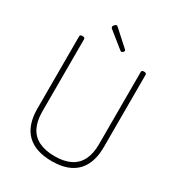

<svg xmlns="http://www.w3.org/2000/svg" viewBox="-310 -1594 1679 1810"><g transform="rotate(30 529.0 -689.0)"><path d="M531 19Q441 19 373 -4Q305 -27 259 -72.5Q213 -118 190 -186Q167 -254 167 -342V-1129Q167 -1139 173 -1143.5Q179 -1148 193 -1148Q208 -1148 214.5 -1143.5Q221 -1139 221 -1129V-340Q221 -240 255.5 -171.5Q290 -103 359.5 -69Q429 -35 531 -35Q633 -35 701 -69Q769 -103 803.5 -171.5Q838 -240 838 -340V-1129Q838 -1139 844.5 -1143.5Q851 -1148 864 -1148Q891 -1148 891 -1129V-342Q891 -225 850.5 -144Q810 -63 730 -22Q650 19 531 19ZM584 -1202Q581 -1202 578 -1204Q575 -1206 570 -1209L397 -1348Q394 -1353 392 -1356Q390 -1359 390 -1363Q390 -1370 395.5 -1377.5Q401 -1385 408 -1391Q415 -1397 423 -1397Q427 -1397 430 -1394Q433 -1391 438 -1388L603 -1239Q607 -1235 608.5 -1232Q610 -1229 610 -1227Q610 -1219 600.5 -1210.5Q591 -1202 584 -1202Z"/></g></svg>

Font: Playwrite CL ExtraLight
Style: Regular
Weight: 200
Designer: Veronika Burian, José Scaglione
Foundry: TypeTogether
Version: Version 1.002